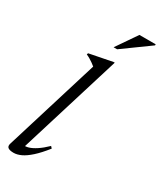

<svg xmlns="http://www.w3.org/2000/svg" viewBox="-232 -1004 911 1090"><g transform="rotate(30 224.0 -458.5)"><path d="M203.5 -640Q194.5 -647.5 184.8 -654.5Q175 -661.5 163.5 -668.5Q152 -675.5 137.5 -682L140.5 -691L290.5 -720.5H298.5L89.5 -41.5L82.5 -57Q96 -53.5 116.8 -59.5Q137.5 -65.5 164.2 -83Q191 -100.5 222 -130.5L232.5 -119Q195 -71.5 163.2 -43Q131.5 -14.5 105.2 -2.2Q79 10 56.5 10Q30.5 10 19.5 1.5Q8.5 -7 15 -27ZM249 -793 341 -927H447.5V-920L272 -793Z"/></g></svg>

Font: Newsreader 36pt
Style: Italic
Weight: 400
Italic angle: -17°
Designer: Hugues Gentile
Foundry: Production Type
Version: Version 1.003